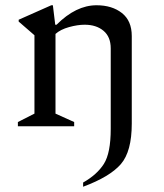

<svg xmlns="http://www.w3.org/2000/svg" viewBox="-20 -480 622 730"><path d="M48 0V-16L111 -48V-346L51 -398V-405L175 -460H181L190 -386H195Q269 -460 347 -460Q406 -460 443.5 -430.5Q481 -401 481 -343V-10Q481 96 439.5 144Q398 192 296 230V214Q349 184 375 143Q401 102 401 10V-296Q401 -340 373.5 -363Q346 -386 302 -386Q275 -386 242.5 -377Q210 -368 191 -351V-48L262 -16V0Z"/></svg>

Font: Spectral
Style: Regular
Weight: 400
Designer: Jean-Baptiste Levee
Foundry: Production Type
Version: Version 1.002